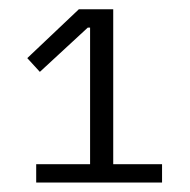

<svg xmlns="http://www.w3.org/2000/svg" viewBox="-20 -718 404 409"><path d="M57.1 -329.1V-368.2H171.9V-659.2H167L64.9 -564.9L38.1 -594.2L147.9 -698.2H221.2V-368.2H325.2V-329.1Z"/></svg>

Font: Anuphan Light
Style: Regular
Weight: 300
Designer: Mike Abbink, Paul van der Laan, Pieter van Rosmalen, Mint Tantisuwanna
Foundry: Bold Monday; Cadson Demak
Version: Version 3.002;hotconv 1.0.109;makeotfexe 2.5.65596